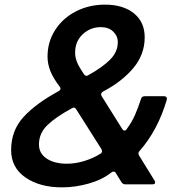

<svg xmlns="http://www.w3.org/2000/svg" viewBox="-20 -795 780 828"><path d="M28 -148Q28 -232 81.5 -290.5Q135 -349 233 -402Q241 -407 241 -413Q241 -416 237 -422Q210 -457 197.5 -488Q185 -519 185 -551Q185 -615 218.5 -666.5Q252 -718 308.5 -746.5Q365 -775 433 -775Q511 -775 557.5 -737.5Q604 -700 604 -634Q604 -560 555 -501.5Q506 -443 424 -400Q412 -392 418 -381L507 -239Q511 -232 517 -232Q523 -232 527 -239Q549 -269 562.5 -300Q576 -331 588 -368Q591 -380 604 -380H687Q695 -380 698 -375.5Q701 -371 699 -364Q660 -232 581 -143Q577 -139 577 -133Q577 -129 580 -124L646 -17Q649 -13 649 -8Q649 0 637 0H521Q510 0 504 -9L480 -48Q477 -55 470 -55Q464 -55 460 -51Q421 -20 363 -3.5Q305 13 247 13Q152 13 90 -29.5Q28 -72 28 -148ZM488 -613Q488 -640 468 -659Q448 -678 415 -678Q370 -678 337 -647.5Q304 -617 304 -568Q304 -546 313 -525Q322 -504 342 -475Q347 -468 353 -468Q357 -468 361 -471Q421 -504 454.5 -537.5Q488 -571 488 -613ZM413 -132Q420 -136 420 -143Q420 -145 418 -151L309 -323Q304 -331 298 -331Q295 -331 290 -328Q223 -292 185.5 -256.5Q148 -221 148 -172Q148 -133 181.5 -111Q215 -89 268 -89Q305 -89 343 -100.5Q381 -112 413 -132Z"/></svg>

Font: Open Sauce Two SemiBold Italic
Style: Regular
Weight: 600
Italic angle: -10°
Designer: Alfredo Marco Pradil
Foundry: Creative Sauce Fz LLC
Version: Version 1.477